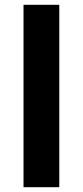

<svg xmlns="http://www.w3.org/2000/svg" viewBox="-20 -831 345 800"><path d="M227 -51V-811H78V-51Z"/></svg>

Font: Noto Sans Tamil UI
Style: Bold
Weight: 700
Designer: Jelle Bosma - Monotype Design Team
Foundry: Monotype Imaging Inc.
Version: Version 2.004